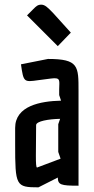

<svg xmlns="http://www.w3.org/2000/svg" viewBox="-20 -797 402 824"><path d="M234 -389 242 -365C154 -363 45 -343 45 -248V-179C45 1 48 7 145 7L228 -35C229 -4 240 0 317 0V-406C317 -513 318 -544 186 -544L70 -521C81 -444 82 -444 145 -453L199 -460C243 -466 234 -450 234 -413ZM230 -145 240 -116C140 -78 139 -78 139 -78C135 -78 134 -96 134 -128L135 -260C135 -277 189 -286 238 -287L230 -264ZM96 -731 228 -599 284 -657 209 -740C185 -765 173 -777 157 -777C142 -777 135 -770 123 -758Z"/></svg>

Font: Economica
Style: Bold
Weight: 700
Designer: Vicente Lamonaca
Foundry: Vicente Lamonaca
Version: Version 1.100